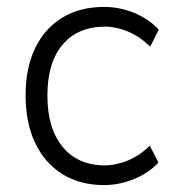

<svg xmlns="http://www.w3.org/2000/svg" viewBox="-20 -527 501 555"><path d="M281 8Q211 8 160 -24Q109 -56 81.5 -114Q54 -172 54 -252Q54 -330 81.5 -387.5Q109 -445 160 -476Q211 -507 281 -507Q326 -507 368.5 -489.5Q411 -472 439 -441L414 -392Q385 -421 350.5 -435.5Q316 -450 284 -450Q205 -450 161 -398Q117 -346 117 -251Q117 -156 161 -102.5Q205 -49 283 -49Q316 -49 350.5 -63.5Q385 -78 413 -106L438 -57Q410 -27 367.5 -9.5Q325 8 281 8Z"/></svg>

Font: Nunitoga
Style: Light
Weight: 300
Designer: Vernon Adams
Foundry: Vernon Adams
Version: Version 1.0